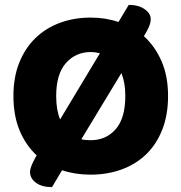

<svg xmlns="http://www.w3.org/2000/svg" viewBox="-20 -697 743 786"><path d="M35 -304Q35 -382 59.5 -442Q84 -502 126.5 -542.5Q169 -583 226.5 -604Q284 -625 351 -625Q412 -625 465 -607L507 -677Q547 -677 572 -659.5Q597 -642 597 -619Q597 -603 588.5 -584.5Q580 -566 569 -549Q615 -507 641.5 -446Q668 -385 668 -304Q668 -226 644 -165.5Q620 -105 577.5 -64.5Q535 -24 477 -3Q419 18 351 18Q288 18 234 0L193 69Q151 69 127 51Q103 33 103 8Q103 -6 111.5 -25Q120 -44 130 -61Q85 -103 60 -163.5Q35 -224 35 -304ZM351 -123Q414 -123 453.5 -168Q493 -213 493 -304Q493 -332 489 -355Q485 -378 477 -398L313 -127Q329 -123 351 -123ZM210 -304Q210 -275 214 -251.5Q218 -228 226 -208L389 -479Q369 -484 352 -484Q290 -484 250 -439Q210 -394 210 -304Z"/></svg>

Font: Baloo
Style: Regular
Weight: 400
Designer: Sarang Kulkarni and Ek Type
Foundry: Ek Type
Version: Version 1.443;PS 1.000;hotconv 16.6.51;makeotf.lib2.5.65220;